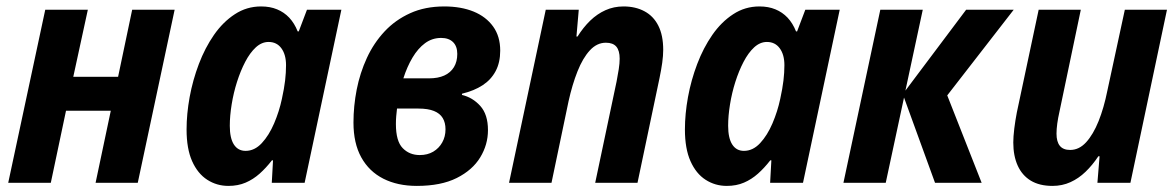

<svg xmlns="http://www.w3.org/2000/svg" viewBox="-20 -576 3703 605"><path d="M5.9 0 122.6 -545.4H256.8L210.9 -334H352.1L396.5 -545.4H530.3L414.1 0H281.2L329.1 -227.1H188L140.1 0Z M699.7 9.8Q663.1 9.8 633.1 -9.5Q603 -28.8 585.4 -68.1Q567.9 -107.4 567.9 -168Q567.9 -216.8 577.6 -270.3Q587.4 -323.7 606.7 -374.5Q626 -425.3 654.3 -466.1Q682.6 -506.8 720 -531.2Q757.3 -555.7 802.7 -555.7Q831.1 -555.7 853 -546.6Q875 -537.6 891.4 -520.3Q907.7 -502.9 918 -477.1H921.4L947.3 -545.4H1055.7L939.9 0H836.4L840.3 -70.8H836.9Q818.4 -46.9 798.1 -28.8Q777.8 -10.7 753.9 -0.5Q730 9.8 699.7 9.8ZM753.9 -100.6Q782.2 -100.6 804.9 -125Q827.6 -149.4 843.8 -187.3Q859.9 -225.1 868.2 -264.2Q875.5 -297.4 878.4 -322.3Q881.3 -347.2 881.3 -370.6Q881.3 -403.8 866.7 -423.8Q852.1 -443.8 826.2 -443.8Q804.7 -443.8 786.1 -426.8Q767.6 -409.7 752.7 -381.1Q737.8 -352.5 726.8 -317.9Q715.8 -283.2 710 -247.1Q704.1 -210.9 704.1 -179.7Q704.1 -140.6 717 -120.6Q730 -100.6 753.9 -100.6Z M1293.5 9.8Q1232.9 9.8 1188 -12.9Q1143.1 -35.6 1118.4 -80.1Q1093.8 -124.5 1093.8 -189.9Q1093.8 -241.7 1104 -293.9Q1114.3 -346.2 1136 -393.3Q1157.7 -440.4 1191.7 -476.8Q1225.6 -513.2 1272.5 -534.4Q1319.3 -555.7 1379.9 -555.7Q1432.6 -555.7 1472.2 -539.6Q1511.7 -523.4 1533.9 -492.4Q1556.2 -461.4 1556.2 -416.5Q1556.2 -378.9 1541.7 -351.8Q1527.3 -324.7 1500.7 -307.4Q1474.1 -290 1436 -280.8L1435.5 -276.9Q1469.2 -269 1493.4 -242.2Q1517.6 -215.3 1517.6 -166Q1517.6 -120.1 1493.2 -80.1Q1468.8 -40 1419.2 -15.1Q1369.6 9.8 1293.5 9.8ZM1302.7 -87.4Q1327.1 -87.4 1345.2 -98.1Q1363.3 -108.9 1373.5 -127.2Q1383.8 -145.5 1383.8 -168.5Q1383.8 -189.5 1375 -204.1Q1366.2 -218.8 1347.4 -226.3Q1328.6 -233.9 1298.8 -233.9H1231Q1229.5 -221.2 1228.5 -209.7Q1227.5 -198.2 1227.5 -185.1Q1227.5 -131.3 1248.8 -109.4Q1270 -87.4 1302.7 -87.4ZM1251 -329.1H1331.5Q1360.4 -329.1 1380.1 -338.1Q1399.9 -347.2 1410.4 -364.5Q1420.9 -381.8 1420.9 -406.2Q1420.9 -430.2 1407.5 -443.4Q1394 -456.5 1370.1 -456.5Q1341.8 -456.5 1319.3 -439.9Q1296.9 -423.3 1279.8 -394.5Q1262.7 -365.7 1251 -329.1Z M1584 0 1699.7 -545.4H1803.7L1796.4 -460.9H1799.8Q1817.9 -489.7 1839.8 -511Q1861.8 -532.2 1887.9 -543.9Q1914.1 -555.7 1944.8 -555.7Q1982.4 -555.7 2010.7 -540.5Q2039.1 -525.4 2054.4 -495.1Q2069.8 -464.8 2069.8 -418.9Q2069.8 -400.9 2066.7 -378.2Q2063.5 -355.5 2058.1 -329.6L1988.8 0H1855.5L1922.9 -319.3Q1926.8 -339.4 1929.7 -357.9Q1932.6 -376.5 1932.6 -391.1Q1932.6 -416.5 1922.1 -429Q1911.6 -441.4 1889.2 -441.4Q1860.8 -441.4 1838.6 -417.2Q1816.4 -393.1 1799.8 -351.3Q1783.2 -309.6 1771.5 -256.8L1717.8 0Z M2270 9.8Q2233.4 9.8 2203.4 -9.5Q2173.3 -28.8 2155.8 -68.1Q2138.2 -107.4 2138.2 -168Q2138.2 -216.8 2147.9 -270.3Q2157.7 -323.7 2177 -374.5Q2196.3 -425.3 2224.6 -466.1Q2252.9 -506.8 2290.3 -531.2Q2327.6 -555.7 2373 -555.7Q2401.4 -555.7 2423.3 -546.6Q2445.3 -537.6 2461.7 -520.3Q2478 -502.9 2488.3 -477.1H2491.7L2517.6 -545.4H2626L2510.3 0H2406.7L2410.6 -70.8H2407.2Q2388.7 -46.9 2368.4 -28.8Q2348.1 -10.7 2324.2 -0.5Q2300.3 9.8 2270 9.8ZM2324.2 -100.6Q2352.5 -100.6 2375.2 -125Q2397.9 -149.4 2414.1 -187.3Q2430.2 -225.1 2438.5 -264.2Q2445.8 -297.4 2448.7 -322.3Q2451.7 -347.2 2451.7 -370.6Q2451.7 -403.8 2437 -423.8Q2422.4 -443.8 2396.5 -443.8Q2375 -443.8 2356.4 -426.8Q2337.9 -409.7 2323 -381.1Q2308.1 -352.5 2297.1 -317.9Q2286.1 -283.2 2280.3 -247.1Q2274.4 -210.9 2274.4 -179.7Q2274.4 -140.6 2287.4 -120.6Q2300.3 -100.6 2324.2 -100.6Z M2637.7 0 2753.9 -545.4H2887.7L2833 -290.5L3024.4 -545.4H3174.3L2964.8 -275.4L3073.2 0H2926.3L2828.6 -268.6L2771 0Z M3296.4 9.8Q3255.4 9.8 3228 -6.8Q3200.7 -23.4 3186.8 -54.2Q3172.9 -85 3172.9 -127Q3172.9 -145 3176 -170.7Q3179.2 -196.3 3184.1 -221.7L3252.9 -545.4H3385.7L3318.4 -224.1Q3314 -204.6 3311.5 -186.8Q3309.1 -168.9 3309.1 -154.8Q3309.1 -129.4 3319.6 -116.5Q3330.1 -103.5 3352.1 -103.5Q3380.4 -103.5 3402.6 -127.9Q3424.8 -152.3 3441.7 -194.3Q3458.5 -236.3 3469.2 -289.6L3524.4 -545.4H3657.2L3542 0H3438L3444.8 -83.5H3440.9Q3422.4 -55.7 3400.6 -34.7Q3378.9 -13.7 3353 -2Q3327.1 9.8 3296.4 9.8Z"/></svg>

Font: Open Sans SemiCondensed
Style: Bold Italic
Weight: 700
Width: 4
Italic angle: -12°
Designer: Monotype Design Team
Foundry: Monotype Imaging Inc.
Version: Version 3.003